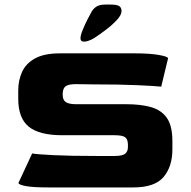

<svg xmlns="http://www.w3.org/2000/svg" viewBox="-20 -822 836 842"><path d="M193 0Q125 0 93 -6Q61 -12 61 -20L121 -149Q144 -145 216 -141.5Q288 -138 403 -138H482Q517 -138 529 -148Q541 -158 541 -177V-187Q541 -211 529 -220Q517 -229 482 -229H253Q152 -229 106 -266.5Q60 -304 60 -389V-425Q60 -469 76.5 -506Q93 -543 133 -565.5Q173 -588 243 -588H575Q636 -588 676.5 -581Q717 -574 717 -566L687 -442Q659 -445 581.5 -448.5Q504 -452 385 -452L313 -453Q282 -453 269 -444.5Q256 -436 255 -413V-406Q255 -383 269 -374Q283 -365 314 -365H534Q598 -365 643 -352Q688 -339 712 -304.5Q736 -270 736 -203V-167Q736 -92 697.5 -46Q659 0 564 0ZM333 -654Q333 -667 342.5 -690.5Q352 -714 364 -737.5Q376 -761 383 -773Q392 -787 405.5 -794.5Q419 -802 443 -802H464Q492 -802 502.5 -795.5Q513 -789 513 -773Q513 -757 493.5 -735.5Q474 -714 446.5 -693Q419 -672 393 -655Q382 -648 367.5 -643Q353 -638 343 -640Q333 -642 333 -654Z"/></svg>

Font: Goldman
Style: Bold
Weight: 700
Designer: Jaikishan Patel
Version: Version 1.000; ttfautohint (v1.8.3)